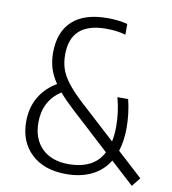

<svg xmlns="http://www.w3.org/2000/svg" viewBox="-84 -822 809 905"><g transform="rotate(10 320.5 -369.5)"><path d="M292.5 9Q186.5 9 125.5 -48.5Q64.5 -106 64.5 -202Q64.5 -269 94.2 -319.8Q124 -370.5 177.5 -401.5Q153 -437 143 -471.2Q133 -505.5 133 -544Q133 -643 190 -696Q247 -749 359.5 -749Q384 -749 407.8 -746.2Q431.5 -743.5 454 -738V-686.5Q427 -694 404.5 -696.2Q382 -698.5 360.5 -698.5Q190.5 -698.5 190.5 -545Q190.5 -509.5 200.2 -478.8Q210 -448 235 -415Q260 -382 304.5 -340L479.5 -180Q486.5 -213 486.5 -254Q486.5 -285.5 482 -321Q477.5 -356.5 468 -390H519.5Q528 -356.5 532 -321.2Q536 -286 536 -255Q536 -192 520 -142.5L641 -32L607.5 10L496.5 -91.5Q465.5 -41 413.2 -16Q361 9 292.5 9ZM122 -208Q122 -130 168 -84.5Q214 -39 296.5 -39Q352.5 -39 394.5 -59.2Q436.5 -79.5 460 -124.5L271 -298Q231 -335 204.5 -366Q122 -312 122 -208Z"/></g></svg>

Font: Encode Sans Condensed Light
Style: Regular
Weight: 300
Width: 3
Designer: Multiple Designers
Foundry: Impallari Type
Version: Version 3.000; ttfautohint (v1.8.3) -l 8 -r 50 -G 200 -x 14 